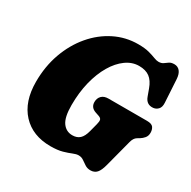

<svg xmlns="http://www.w3.org/2000/svg" viewBox="-161 -872 1041 1045"><g transform="rotate(30 359.0 -349.5)"><path d="M420 -710Q461.5 -710 488 -703Q514.5 -696 531.8 -689Q549 -682 561.5 -682Q580 -682 591 -690Q602 -698 613.5 -706Q625 -714 644.5 -714Q666.5 -714 680 -697.8Q693.5 -681.5 695.5 -650L704 -505.5Q705.5 -479 693.2 -465.8Q681 -452.5 663.5 -450.5Q621 -446 606 -488.5L590.5 -531Q575.5 -572.5 550.2 -591.2Q525 -610 483.5 -610Q440 -610 401.5 -582.2Q363 -554.5 333.5 -504.8Q304 -455 287.2 -387.8Q270.5 -320.5 270.5 -241.5Q270.5 -166 293.5 -133.5Q316.5 -101 356 -101Q384.5 -101 402 -117Q419.5 -133 429 -170L442 -220Q447.5 -240.5 444.8 -250Q442 -259.5 427.5 -264.5L404 -272.5Q370 -284.5 370 -318.5Q370 -342.5 384.8 -357.5Q399.5 -372.5 427 -372.5H669.5Q699 -372.5 708.8 -359Q718.5 -345.5 718.5 -325.5Q718.5 -305.5 707.5 -292.5Q696.5 -279.5 684 -272L669 -263Q651.5 -252.5 644.5 -224.5L600.5 -56.5Q590.5 -17.5 575.8 -1.2Q561 15 536.5 15Q516.5 15 501.8 5.2Q487 -4.5 473.2 -14.2Q459.5 -24 441.5 -24Q426.5 -24 406.5 -15.5Q386.5 -7 356.8 1.5Q327 10 282.5 10Q170 10 104.8 -60.2Q39.5 -130.5 39.5 -255Q39.5 -351.5 69.2 -434.2Q99 -517 151.5 -579Q204 -641 273 -675.5Q342 -710 420 -710Z"/></g></svg>

Font: Fraunces 144pt SuperSoft Black
Style: Italic
Weight: 900
Italic angle: -16°
Version: Version 1.000;[b76b70a41]